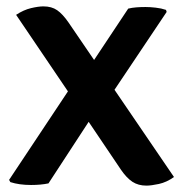

<svg xmlns="http://www.w3.org/2000/svg" viewBox="-20 -575 574 602"><path d="M30.5 -528.5Q54 -544 77.2 -549.5Q100.5 -555 116 -555Q142 -555 159.2 -543Q176.5 -531 194.5 -505L275 -387L382 -548Q394.5 -551 408 -552Q421.5 -553 436.5 -553Q450.5 -553 468.2 -551Q486 -549 500.5 -544L502.5 -537.5L339 -293.5L525.5 -20Q502.5 -3.5 478.2 1.8Q454 7 439 7Q413.5 7 395.2 -5Q377 -17 359.5 -42.5L258 -193L132 0Q108 5 77.5 5Q40 5 12.5 -4L8.5 -11L193 -288.5Z"/></svg>

Font: Signika Negative SC SemiBold
Style: Regular
Weight: 600
Designer: Anna Giedryś
Foundry: Anna Giedryś
Version: Version 2.000; ttfautohint (v1.8.3) -l 8 -r 50 -G 200 -x 9 -